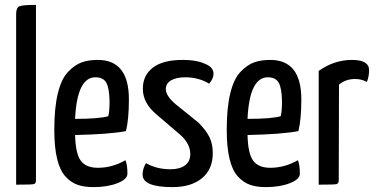

<svg xmlns="http://www.w3.org/2000/svg" viewBox="-20 -755 1541 785"><path d="M127 -17Q127 -4 117 -2Q107 0 46 0V-698Q46 -724 60 -729.5Q74 -735 127 -735Z M380 -69Q439 -69 493 -100Q501 -80 501 -45Q501 -22 460 -6Q419 10 362 10Q324 10 297 0.5Q270 -9 247.5 -33.5Q225 -58 213.5 -105.5Q202 -153 202 -224Q202 -314 216.5 -373.5Q231 -433 258.5 -461.5Q286 -490 314 -500Q342 -510 380 -510Q507 -510 507 -349Q507 -267 495 -219Q429 -206 287 -203Q289 -126 310.5 -97.5Q332 -69 380 -69ZM370 -439Q295 -439 287 -269Q386 -269 423 -280Q428 -303 428 -340Q427 -395 414.5 -417Q402 -439 370 -439Z M727 -510Q774 -510 804.5 -499.5Q835 -489 844 -477.5Q853 -466 853 -454Q853 -433 835 -413Q792 -439 737 -439Q701 -439 679.5 -426.5Q658 -414 658 -391Q658 -363 698 -329L791 -254Q823 -222 836.5 -194Q850 -166 850 -129Q850 -63 806 -26.5Q762 10 685 10Q563 10 563 -41Q563 -66 577 -88Q620 -63 677 -63Q715 -63 736.5 -79Q758 -95 758 -125Q758 -167 718 -203L621 -286Q564 -333 564 -392Q564 -447 605 -478.5Q646 -510 727 -510Z M1085 -69Q1144 -69 1198 -100Q1206 -80 1206 -45Q1206 -22 1165 -6Q1124 10 1067 10Q1029 10 1002 0.5Q975 -9 952.5 -33.5Q930 -58 918.5 -105.5Q907 -153 907 -224Q907 -314 921.5 -373.5Q936 -433 963.5 -461.5Q991 -490 1019 -500Q1047 -510 1085 -510Q1212 -510 1212 -349Q1212 -267 1200 -219Q1134 -206 992 -203Q994 -126 1015.5 -97.5Q1037 -69 1085 -69ZM1075 -439Q1000 -439 992 -269Q1091 -269 1128 -280Q1133 -303 1133 -340Q1132 -395 1119.5 -417Q1107 -439 1075 -439Z M1283 -465Q1346 -510 1419 -510Q1489 -510 1489 -468Q1489 -442 1480 -420Q1458 -432 1432 -432Q1393 -432 1366 -409L1365 -17Q1365 -4 1354.5 -2Q1344 0 1283 0Z"/></svg>

Font: Yanone Kaffeesatz
Style: Regular
Weight: 400
Designer: Yanone (Cyrillic: Daniel Pouzeot)
Foundry: Yanone
Version: Version 1.003;PS 001.003;hotconv 1.0.88;makeotf.lib2.5.64775